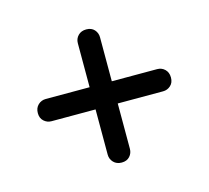

<svg xmlns="http://www.w3.org/2000/svg" viewBox="-68 -619 611 560"><g transform="rotate(-15 237.0 -339.0)"><path d="M36 -341Q36 -356.5 45.8 -365.8Q55.5 -375 69 -375H405.5Q419 -375 428.5 -365.8Q438 -356.5 438 -341Q438 -325.5 428.2 -316.8Q418.5 -308 405.5 -308H68.5Q55.5 -308 45.8 -316.8Q36 -325.5 36 -341ZM235.5 -138.5Q220 -138.5 210.8 -148.2Q201.5 -158 201.5 -171.5V-508Q201.5 -521.5 210.8 -531Q220 -540.5 235.5 -540.5Q251 -540.5 259.8 -530.8Q268.5 -521 268.5 -508V-171Q268.5 -158 259.8 -148.2Q251 -138.5 235.5 -138.5Z"/></g></svg>

Font: Fraunces 144pt Soft Black
Style: Regular
Weight: 900
Version: Version 1.000;[b76b70a41]